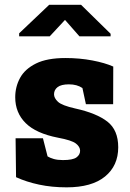

<svg xmlns="http://www.w3.org/2000/svg" viewBox="-20 -782 548 812"><path d="M261.7 10.3Q199.2 10.3 145.3 -1.2Q91.3 -12.7 47.9 -32.7L45.9 -197.3H161.6L181.2 -120.6Q191.4 -114.3 207.5 -109.6Q223.6 -105 246.1 -105Q287.6 -105 303.2 -116.2Q318.8 -127.4 318.8 -144.5Q318.8 -161.1 301 -175Q283.2 -189 225.1 -199.7Q132.3 -217.8 88.4 -261.5Q44.4 -305.2 44.4 -370.6Q44.4 -415 64.9 -452.6Q85.4 -490.2 132.1 -513.4Q178.7 -536.6 256.8 -536.6Q316.4 -536.6 370.4 -526.4Q424.3 -516.1 459 -500.5L458.5 -341.3H343.3L328.6 -409.7Q305.7 -425.3 271.5 -425.3Q238.8 -425.3 223.6 -413.6Q208.5 -401.9 208.5 -383.3Q208.5 -367.2 225.1 -351.6Q241.7 -335.9 298.3 -323.2Q388.7 -303.2 434.3 -267.6Q480 -231.9 480 -159.2Q480 -81.1 424.1 -35.4Q368.2 10.3 261.7 10.3ZM61 -628.4V-641.1L188 -761.7H322.8L447.8 -639.2V-628.4H315.9L254.9 -697.8L190.4 -628.4Z"/></svg>

Font: Roboto Slab Black
Style: Regular
Weight: 900
Designer: Google
Version: Version 2.000; ttfautohint (v1.8.1.43-b0c9)